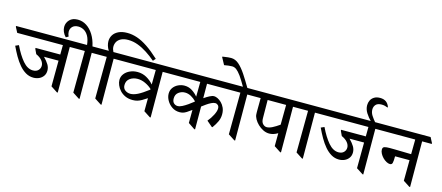

<svg xmlns="http://www.w3.org/2000/svg" viewBox="-86 -1577 5197 2258"><g transform="rotate(15 2512.5 -448.0)"><path d="M325 -85Q274 -85 230.5 -110.5Q187 -136 150 -179.5Q113 -223 81.5 -278Q50 -333 22 -393L63 -411Q115 -302 173 -234Q231 -166 298 -166Q339 -166 362 -189.5Q385 -213 385 -246Q385 -278 360.5 -308.5Q336 -339 287 -361L260 -419V-430H561L562 -545H6L-28 -610V-620H729L763 -555V-545H646L648 10H638L558 -42L560 -355H383Q423 -314 443.5 -280Q464 -246 464 -208Q464 -169 444.5 -141.5Q425 -114 393.5 -99.5Q362 -85 325 -85Z M915 15H905L825 -37L829 -545H741L707 -610V-620H836Q829 -687 806 -727Q783 -767 750.5 -785Q718 -803 683 -803Q637 -803 612 -778.5Q587 -754 587 -716Q587 -690 601 -659L571 -642Q546 -668 533.5 -697.5Q521 -727 521 -756Q521 -806 556 -843Q591 -880 656 -880Q713 -880 762.5 -848.5Q812 -817 848.5 -758.5Q885 -700 902 -620H996L1030 -555V-545H913Z M1182 15H1172L1092 -37L1096 -545H1008L974 -610V-620H1101Q1083 -648 1075 -675.5Q1067 -703 1067 -729Q1067 -769 1087.5 -803Q1108 -837 1151 -858.5Q1194 -880 1259 -880Q1318 -880 1379 -859.5Q1440 -839 1509 -793Q1578 -747 1659 -672L1632 -641Q1579 -686 1523 -722.5Q1467 -759 1408.5 -781Q1350 -803 1290 -803Q1237 -803 1203.5 -785.5Q1170 -768 1155 -741Q1140 -714 1140 -683Q1140 -666 1144.5 -651Q1149 -636 1157 -620H1263L1297 -555V-545H1180Z M1520 -133Q1468 -133 1429 -151Q1390 -169 1363.5 -198Q1337 -227 1323.5 -260Q1310 -293 1310 -322Q1310 -364 1335.5 -397Q1361 -430 1403 -448.5Q1445 -467 1494 -467Q1554 -467 1604 -439Q1654 -411 1691 -368L1693 -545H1275L1241 -610V-620H1860L1894 -555V-545H1777L1779 10H1769L1689 -42L1690 -201Q1655 -178 1629 -163Q1603 -148 1577.5 -140.5Q1552 -133 1520 -133ZM1691 -313Q1659 -344 1611.5 -366.5Q1564 -389 1516 -389Q1461 -389 1422 -360.5Q1383 -332 1383 -279Q1383 -239 1411 -218Q1439 -197 1477 -197Q1514 -197 1563 -221Q1612 -245 1691 -305Z M2511 -68H2503L2434 -127Q2469 -168 2493.5 -216Q2518 -264 2518 -297Q2518 -323 2503.5 -336.5Q2489 -350 2470 -350Q2449 -350 2422 -336.5Q2395 -323 2368 -304Q2341 -285 2319 -268L2320 10H2310L2230 -44L2231 -203Q2196 -177 2173.5 -163Q2151 -149 2132 -143.5Q2113 -138 2090 -138Q2039 -138 1998.5 -165Q1958 -192 1934.5 -233.5Q1911 -275 1911 -316Q1911 -359 1934 -390Q1957 -421 1993.5 -438Q2030 -455 2069 -455Q2120 -455 2161.5 -428.5Q2203 -402 2233 -365L2235 -545H1872L1838 -610V-620H2623L2657 -555V-545H2317L2318 -369Q2351 -392 2382.5 -408.5Q2414 -425 2437 -425Q2455 -425 2479.5 -413.5Q2504 -402 2527.5 -379Q2551 -356 2566.5 -322Q2582 -288 2582 -243Q2582 -197 2563.5 -156Q2545 -115 2511 -68ZM2232 -304V-310Q2206 -338 2170 -358Q2134 -378 2095 -378Q2052 -378 2017.5 -352Q1983 -326 1983 -277Q1983 -239 2003 -220.5Q2023 -202 2050 -202Q2074 -202 2104.5 -217.5Q2135 -233 2168 -256Q2201 -279 2232 -304Z M2924 -545H2807L2809 15H2799L2719 -37L2723 -545H2635L2601 -610V-620H2734Q2691 -694 2661 -737Q2628 -782 2603 -800.5Q2578 -819 2550 -819Q2534 -819 2505.5 -816Q2477 -813 2454 -808L2408 -893L2409 -900Q2448 -907 2476 -909Q2504 -911 2513 -911Q2564 -911 2608 -873Q2652 -835 2697 -767Q2739 -703 2788 -620H2890L2924 -555Z M3174 -168Q3135 -168 3099 -186Q3063 -204 3034 -232Q3005 -260 2988 -291Q2971 -322 2970 -347Q2969 -361 2969 -373Q2969 -385 2969 -396Q2969 -428 2969.5 -467Q2970 -506 2970 -545H2902L2868 -610V-620H3447L3481 -555V-545H3364L3366 10H3356L3276 -42L3277 -200Q3224 -168 3174 -168ZM3280 -545H3055L3057 -325Q3057 -277 3079 -255Q3101 -233 3126 -233Q3156 -233 3193.5 -252Q3231 -271 3278 -304Z M3748 -545H3631L3633 15H3623L3543 -37L3547 -545H3459L3425 -610V-620H3714L3748 -555Z M4045 -85Q3994 -85 3950.5 -110.5Q3907 -136 3870 -179.5Q3833 -223 3801.5 -278Q3770 -333 3742 -393L3783 -411Q3835 -302 3893 -234Q3951 -166 4018 -166Q4059 -166 4082 -189.5Q4105 -213 4105 -246Q4105 -278 4080.5 -308.5Q4056 -339 4007 -361L3980 -419V-430H4281L4282 -545H3726L3692 -610V-620H4449L4483 -555V-545H4366L4368 10H4358L4278 -42L4280 -355H4103Q4143 -314 4163.5 -280Q4184 -246 4184 -208Q4184 -169 4164.5 -141.5Q4145 -114 4113.5 -99.5Q4082 -85 4045 -85Z M4443 -830 4439 -824Q4423 -831 4404.5 -835.5Q4386 -840 4366 -840Q4317 -840 4295 -816Q4273 -792 4273 -757Q4273 -719 4294.5 -685Q4316 -651 4353 -608H4301Q4256 -653 4228.5 -697Q4201 -741 4201 -789Q4201 -820 4214 -847.5Q4227 -875 4255.5 -893Q4284 -911 4328 -911Q4415 -911 4443 -830Z M5053 -545H4936L4938 10H4928L4848 -42L4850 -293H4674Q4674 -235 4668 -212Q4662 -189 4639 -189Q4618 -189 4594 -202Q4570 -215 4549.5 -236Q4529 -257 4516 -282Q4503 -307 4503 -330Q4503 -358 4525.5 -364.5Q4548 -371 4587 -371Q4605 -371 4646 -370.5Q4687 -370 4740.5 -368.5Q4794 -367 4850 -366L4852 -545H4461L4427 -610V-620H5019L5053 -555Z"/></g></svg>

Font: Tiro Devanagari Sanskrit
Style: Regular
Weight: 400
Designer: Devanagari: John Hudson & Fiona Ross. Latin: John Hudson.
Foundry: Tiro Typeworks Ltd.
Version: Version 1.52